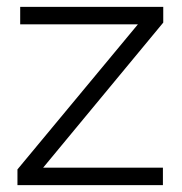

<svg xmlns="http://www.w3.org/2000/svg" viewBox="-20 -541 532 561"><path d="M31 -46 383 -470H39V-521H457V-475L106 -51H456V0H31Z"/></svg>

Font: PTCRaleway
Style: Regular
Weight: 400
Designer: Matt McInerney, Pablo Impallari, Rodrigo Fuenzalida
Foundry: Matt McInerney, Pablo Impallari, Rodrigo Fuenzalida
Version: Version 3.000g; ttfautohint (v1.5) -l 8 -r 28 -G 28 -x 14 -D